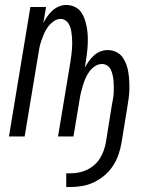

<svg xmlns="http://www.w3.org/2000/svg" viewBox="-20 -548 640 771"><path d="M246 203V148H262Q278 148 295 145Q312 142 328 134.5Q344 127 358 115Q372 103 381 88.5Q390 74 396 57.5Q402 41 405 25L429 -125Q431 -137 433.5 -149.5Q436 -162 436.5 -174Q437 -186 437 -198Q437 -210 436 -222Q435 -234 432.5 -245.5Q430 -257 425.5 -267Q421 -277 411.5 -284Q402 -291 390 -291Q375 -291 362 -282.5Q349 -274 339.5 -261.5Q330 -249 324 -235Q318 -221 313.5 -207Q309 -193 305.5 -178.5Q302 -164 300 -150L275 0H213L263 -301Q265 -314 266.5 -326.5Q268 -339 269 -351Q270 -363 270 -375.5Q270 -388 269 -400Q268 -412 266 -424Q264 -436 259 -446.5Q254 -457 245 -464.5Q236 -472 223 -472Q209 -472 195.5 -462.5Q182 -453 172.5 -440Q163 -427 157 -413Q151 -399 146 -384.5Q141 -370 138 -355Q135 -340 133 -325L79 0H16L102 -520H165L154 -456Q161 -469 170 -482Q179 -495 190.5 -505.5Q202 -516 216.5 -522Q231 -528 246 -528Q264 -528 280 -520.5Q296 -513 305.5 -499.5Q315 -486 320.5 -469.5Q326 -453 329 -435.5Q332 -418 332.5 -400.5Q333 -383 332 -365Q331 -347 328.5 -328.5Q326 -310 323 -292L321 -277Q328 -290 337 -302.5Q346 -315 357.5 -325.5Q369 -336 383.5 -341.5Q398 -347 412 -347Q430 -347 446 -339.5Q462 -332 471.5 -319Q481 -306 487 -290Q493 -274 495.5 -257Q498 -240 499 -222.5Q500 -205 499.5 -187.5Q499 -170 496.5 -152Q494 -134 491 -116L468 25Q464 49 456 72.5Q448 96 434 117.5Q420 139 400 156Q380 173 357 184Q334 195 310 199Q286 203 262 203Z"/></svg>

Font: Iosevka Light Extended
Style: Italic
Weight: 300
Width: 7
Italic angle: -9°
Monospace: yes
Designer: Belleve Invis
Foundry: Belleve Invis
Version: Version 32.5.0; ttfautohint (v1.8.4)